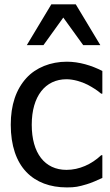

<svg xmlns="http://www.w3.org/2000/svg" viewBox="-20 -838 501 871"><path d="M323.7 -818.4H212.9L101.6 -633.3H177.2L267.1 -758.3L357.4 -633.3H435.1ZM283.2 12.2C321.3 12.2 336.4 8.8 373 -2C392.1 -7.3 423.3 -21 444.3 -30.8V-133.8H439C395.5 -92.8 339.8 -67.4 281.7 -67.4C183.1 -67.4 124 -143.1 124 -272C124 -402.3 186 -478.5 281.7 -478.5C312.5 -478.5 349.6 -467.8 376.5 -454.1C400.9 -441.4 421.9 -427.7 439 -413.1H444.3V-516.1C395.5 -541 339.4 -558.1 283.2 -558.1C209.5 -558.1 142.6 -531.2 99.6 -483.9C52.2 -431.6 28.8 -361.3 28.8 -272C28.8 -177.7 54.2 -105 99.6 -57.6C144 -11.2 207.5 12.2 283.2 12.2Z"/></svg>

Font: SG Kara
Style: Regular
Weight: 400
Designer: Damoon Khanjanzadeh
Version: Version 1.000